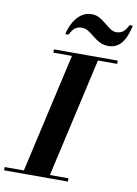

<svg xmlns="http://www.w3.org/2000/svg" viewBox="-148 -1059 807 1127"><g transform="rotate(10 255.5 -496.0)"><path d="M67.7 0 237.7 -750H392.5L222.8 0ZM-42.5 0V-19.5H337.8V0ZM122.5 -730.5V-750H502.8V-730.5ZM432.3 -825Q402.8 -825 380.4 -836.9Q358 -848.7 339.1 -864.4Q320.3 -880 301.9 -891.9Q283.5 -903.7 262 -903.7Q239.3 -903.7 222.9 -892Q206.5 -880.2 192 -850H172.3Q182.3 -892.5 201.3 -924.5Q220.3 -956.5 246.6 -974.3Q273 -992 305 -992Q332 -992 353.3 -980Q374.5 -968 392.8 -952.4Q411 -936.8 428.4 -924.8Q445.8 -912.8 464.8 -912.8Q487.8 -912.8 504.3 -925.1Q520.8 -937.5 534.8 -967H554.5Q544.5 -920 528.1 -888.2Q511.8 -856.5 488 -840.7Q464.3 -825 432.3 -825Z"/></g></svg>

Font: Bodoni Moda
Style: Italic
Weight: 400
Italic angle: -13°
Designer: Owen Earl
Foundry: indestructible type
Version: Version 2.005